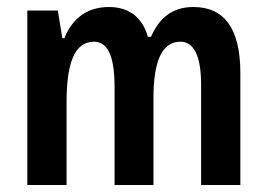

<svg xmlns="http://www.w3.org/2000/svg" viewBox="-20 -528 762 548"><path d="M532 -508C470 -508 434 -475 411 -423H402C389 -470 356 -508 291 -508C222 -508 183 -468 164 -419H158L145 -498H58V0H170V-236C170 -344 191 -409 248 -409C285 -409 307 -373 307 -280V0H418V-248C418 -353 442 -409 495 -409C532 -409 554 -371 554 -286V0H666V-320C666 -448 619 -508 532 -508Z"/></svg>

Font: Noto Sans Armenian ExtraCondensed SemiBold
Style: Regular
Weight: 600
Width: 2
Designer: Monotype Design Team
Foundry: Monotype Imaging Inc.
Version: Version 2.008